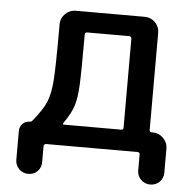

<svg xmlns="http://www.w3.org/2000/svg" viewBox="-48 -569 741 737"><g transform="rotate(5 322.0 -200.0)"><path d="M205.1 -86.9Q200.2 -80.1 208 -80.1H427.7Q436.5 -80.1 436.5 -87.9V-430.7Q436.5 -439.5 427.7 -440.4H265.6Q256.8 -440.4 256.8 -431.6Q256.8 -285.2 254.4 -236.8Q252 -188.5 242.7 -157.7Q233.4 -127 205.1 -86.9ZM37.1 70.3V-41Q37.1 -57.6 48.3 -68.8Q59.6 -80.1 76.2 -80.1Q82 -80.1 85 -84Q124 -131.8 136.7 -163.1Q149.4 -194.3 153.3 -244.6Q157.2 -294.9 157.2 -440.4V-462.9Q157.2 -486.3 174.3 -502.9Q191.4 -519.5 213.9 -519.5H480.5Q503.9 -519.5 520.5 -502.9Q537.1 -486.3 537.1 -462.9V-87.9Q537.1 -80.1 545.9 -80.1H549.8Q573.2 -80.1 590.3 -63Q607.4 -45.9 607.4 -23.4V70.3Q607.4 91.8 592.8 106Q578.1 120.1 557.1 120.1Q536.1 120.1 521.5 105.5Q506.8 90.8 506.8 70.3V8.8Q506.8 0 498 0H146.5Q137.7 0 136.7 8.8V70.3Q136.7 91.8 122.6 106Q108.4 120.1 87.4 120.1Q66.4 120.1 51.8 105.5Q37.1 90.8 37.1 70.3Z"/></g></svg>

Font: Rounded Mgen+ 2p medium
Style: Regular
Weight: 500
Designer: [Source Han Sans]
Ryoko NISHIZUKA  (kana & ideographs); Paul D. Hunt (Latin, Greek & Cyrillic); Wenlong ZHANG  (bopomofo
Version: Version 1.059.20150602